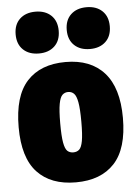

<svg xmlns="http://www.w3.org/2000/svg" viewBox="-56 -851 647 906"><g transform="rotate(-5 267.0 -398.5)"><path d="M267 11Q148.5 11 84.2 -58Q20 -127 20 -271Q20 -419 84.2 -489Q148.5 -559 267 -559Q385.5 -559 449.8 -487.2Q514 -415.5 514 -273Q514 -127.5 449.8 -58.2Q385.5 11 267 11ZM267 -131Q284 -131 295 -141Q306 -151 311.5 -181Q317 -211 317 -271Q317 -333 311.2 -364.2Q305.5 -395.5 294.2 -406.2Q283 -417 267 -417Q251 -417 239.8 -406.5Q228.5 -396 222.8 -365Q217 -334 217 -273Q217 -212 222.5 -181.5Q228 -151 239 -141Q250 -131 267 -131ZM388 -610Q341.5 -610 313.8 -636.2Q286 -662.5 286 -709Q286 -755.5 313.8 -781.8Q341.5 -808 388 -808Q434.5 -808 462.2 -781.8Q490 -755.5 490 -709Q490 -662.5 462.2 -636.2Q434.5 -610 388 -610ZM146 -610Q99.5 -610 71.8 -636.2Q44 -662.5 44 -709Q44 -755.5 71.8 -781.8Q99.5 -808 146 -808Q192.5 -808 220.2 -781.8Q248 -755.5 248 -709Q248 -662.5 220.2 -636.2Q192.5 -610 146 -610Z"/></g></svg>

Font: Encode Sans Condensed Black
Style: Regular
Weight: 900
Width: 3
Designer: Multiple Designers
Foundry: Impallari Type
Version: Version 3.000; ttfautohint (v1.8.3) -l 8 -r 50 -G 200 -x 14 